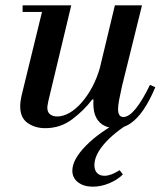

<svg xmlns="http://www.w3.org/2000/svg" viewBox="-20 -470 611 722"><path d="M150 12Q112 12 84 -7.5Q56 -27 56 -70Q56 -89 62 -114L144 -450H248L162 -91Q161 -84 159.5 -77.5Q158 -71 158 -65Q158 -48 168.5 -40Q179 -32 195 -32Q218 -32 242 -46Q266 -60 288 -85.5Q310 -111 327.5 -144Q345 -177 356 -216L334 -96H327Q296 -55 251.5 -21.5Q207 12 150 12ZM65 -425V-450H224V-425ZM412 12Q393 12 374 3.5Q355 -5 343 -25.5Q331 -46 331 -82Q331 -96 333.5 -114Q336 -132 341 -154L412 -450H514L439 -147Q432 -116 428 -94.5Q424 -73 424 -60Q424 -30 444 -30Q465 -30 490.5 -61.5Q516 -93 544 -151L564 -142Q544 -94 521 -59.5Q498 -25 471.5 -6.5Q445 12 412 12ZM329 232Q295 232 273.5 215.5Q252 199 252 172Q252 130 303 78Q354 26 439 -18L475 -12Q408 29 371.5 71.5Q335 114 335 151Q335 170 345 180.5Q355 191 373 191Q385 191 398.5 186Q412 181 430 170L442 186Q422 206 391 219Q360 232 329 232Z"/></svg>

Font: Libre Bodoni
Style: Italic
Weight: 400
Italic angle: -13°
Designer: Pablo Impallari, Rodrigo Fuenzalida
Foundry: Impallari Type
Version: Version 2.005;gftools[0.9.23]